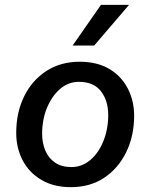

<svg xmlns="http://www.w3.org/2000/svg" viewBox="-20 -764 621 793"><path d="M272 9Q202 9 151 -21Q100 -51 73.5 -102Q47 -153 47 -215Q47 -299 79.5 -365.5Q112 -432 171 -470.5Q230 -509 309 -509Q381 -509 431 -479.5Q481 -450 507.5 -399Q534 -348 534 -286Q534 -202 501 -135Q468 -68 410 -29.5Q352 9 272 9ZM275 -74Q319 -74 353.5 -103.5Q388 -133 407.5 -182.5Q427 -232 427 -289Q427 -348 397 -387Q367 -426 306 -426Q262 -426 228 -396.5Q194 -367 174 -318.5Q154 -270 154 -211Q154 -173 167.5 -141.5Q181 -110 208 -92Q235 -74 275 -74ZM397 -744H513L369 -576H280Z"/></svg>

Font: Kantumruy Pro Medium
Style: Italic
Weight: 500
Italic angle: -13°
Designer: Sovichet Tep
Foundry: Sovichet Tep
Version: Version 1.002